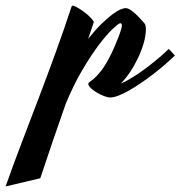

<svg xmlns="http://www.w3.org/2000/svg" viewBox="-231 -319 646 687"><path d="M84.5 -180.2Q110.8 -212.9 132.8 -234.1Q154.8 -255.4 171.6 -267.8Q188.5 -280.3 200.2 -285.2Q211.9 -290 217.8 -290Q225.6 -290 234.9 -284.2Q244.1 -278.3 253.2 -270Q262.2 -261.7 270 -252.9Q277.8 -244.1 283.2 -238.8Q288.6 -233.4 289.8 -227.3Q291 -221.2 291 -214.8Q291 -191.9 283.2 -164.8Q275.4 -137.7 262.7 -111.1Q250 -84.5 233.9 -60.5Q217.8 -36.6 201.2 -20Q215.3 -25.9 230.2 -34.4Q245.1 -43 259.8 -52.7Q274.4 -62.5 288.6 -73Q302.7 -83.5 315.4 -93.8Q345.2 -117.2 373 -144L395 -120.1Q378.9 -105 359.1 -87.9Q339.4 -70.8 317.9 -54.2Q296.4 -37.6 274.2 -22.5Q252 -7.3 231.4 4.4Q210.9 16.1 193.4 22.9Q175.8 29.8 163.1 29.8Q154.3 29.8 141.1 24.7Q127.9 19.5 115.5 12.2Q103 4.9 94 -3.7Q85 -12.2 85 -19Q85 -22.9 90.1 -26.1Q95.2 -29.3 105 -37.6Q114.7 -45.9 128.4 -62.5Q142.1 -79.1 159.2 -110.8Q168.5 -128.4 176.8 -147.2Q185.1 -166 191.4 -182.4Q197.8 -198.7 201.4 -210.7Q205.1 -222.7 205.1 -227.1Q205.1 -231.4 203.9 -233.2Q202.6 -234.9 201.7 -235.8Q199.7 -236.3 198.2 -235.8Q191.4 -233.9 170.7 -214.1Q149.9 -194.3 122.1 -157.5Q94.2 -120.6 63 -67.6Q31.7 -14.6 3.9 53.2Q-19 118.7 -42 185.5Q-64.9 252.4 -86.9 318.8L-210.9 348.1Q-182.6 267.6 -152.1 188.2Q-121.6 108.9 -91.6 29.5Q-61.5 -49.8 -32.5 -129.4Q-3.4 -209 22.9 -289.1Q24.4 -294.4 25.6 -296.6Q26.9 -298.8 30.8 -298.8Q38.6 -296.4 49.8 -289.8Q61 -283.2 72 -274.7Q83 -266.1 91.8 -257.3Q100.6 -248.5 104 -242.2Q105 -240.7 103.8 -237.1Q102.5 -233.4 101.1 -229Z"/></svg>

Font: Yesteryear
Style: Regular
Weight: 400
Designer: Astigmatic (AOETI)
Foundry: Astigmatic (AOETI)
Version: Version 1.000